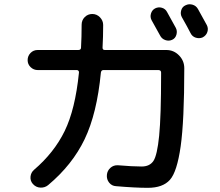

<svg xmlns="http://www.w3.org/2000/svg" viewBox="-20 -856 1040 906"><path d="M711.9 -816.4Q727.5 -824.2 744.1 -819.3Q760.7 -814.5 768.6 -798.8Q803.7 -735.4 809.6 -724.6Q817.4 -710 812.5 -692.4Q807.6 -674.8 792 -668Q776.4 -661.1 759.8 -667Q743.2 -672.9 735.4 -688.5Q701.2 -750 695.3 -760.7Q687.5 -775.4 692.4 -792Q697.3 -808.6 711.9 -816.4ZM855.5 -831.1Q871.1 -838.9 888.2 -834Q905.3 -829.1 914.1 -813.5Q951.2 -746.1 956.1 -737.3Q963.9 -721.7 958.5 -705.1Q953.1 -688.5 936.5 -679.7Q920.9 -672.9 903.8 -678.2Q886.7 -683.6 878.9 -700.2Q866.2 -725.6 837.9 -775.4Q830.1 -790 835 -807.1Q839.8 -824.2 855.5 -831.1ZM158.2 -525.4Q138.7 -525.4 124.5 -539.1Q110.4 -552.7 110.4 -572.3Q110.4 -591.8 124 -606Q137.7 -620.1 158.2 -620.1H349.6Q361.3 -620.1 362.3 -629.9Q365.2 -680.7 365.2 -739.3Q365.2 -760.7 379.9 -775.4Q394.5 -790 415.5 -790Q436.5 -790 451.7 -774.4Q466.8 -758.8 466.8 -738.3Q466.8 -682.6 463.9 -630.9Q463.9 -620.1 474.6 -620.1H764.6Q799.8 -620.1 824.7 -594.7Q849.6 -569.3 849.6 -534.2Q849.6 -286.1 832.5 -165.5Q815.4 -44.9 781.7 -7.3Q748 30.3 677.7 30.3Q617.2 30.3 527.3 22.5Q507.8 21.5 495.1 5.9Q482.4 -9.8 484.4 -31.2Q486.3 -50.8 501 -64Q515.6 -77.1 536.1 -76.2Q605.5 -70.3 648.4 -70.3Q686.5 -70.3 704.1 -96.7Q721.7 -123 731 -215.3Q740.2 -307.6 740.2 -504.9V-513.7Q740.2 -524.4 728.5 -525.4H467.8Q458 -525.4 456.1 -513.7Q437.5 -320.3 379.4 -199.2Q321.3 -78.1 207 17.6Q191.4 30.3 170.4 29.3Q149.4 28.3 134.8 11.7Q122.1 -2.9 124 -22.5Q126 -42 140.6 -54.7Q235.4 -135.7 285.2 -237.8Q335 -339.8 352.5 -512.7Q353.5 -517.6 350.6 -521.5Q347.7 -525.4 342.8 -525.4Z"/></svg>

Font: Rounded-X Mgen+ 1m medium
Style: Regular
Weight: 500
Designer: [Source Han Sans]
Ryoko NISHIZUKA  (kana & ideographs); Paul D. Hunt (Latin, Greek & Cyrillic); Wenlong ZHANG  (bopomofo
Version: Version 1.059.20150602